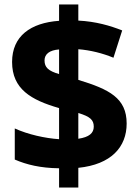

<svg xmlns="http://www.w3.org/2000/svg" viewBox="-20 -780 616 858"><path d="M244 -28V58H330V-30C477 -45 546 -123 546 -228C546 -342 468 -381 330 -423V-560C383 -556 439 -542 487 -522L526 -644C473 -665 409 -684 330 -688V-760H244V-687C117 -678 34 -619 34 -503C34 -382 119 -333 244 -297V-158C182 -162 105 -179 46 -206V-67C99 -44 161 -29 244 -28ZM244 -559V-449C196 -463 179 -479 179 -510C179 -538 201 -556 244 -559ZM330 -160V-275C383 -259 399 -244 399 -214C399 -185 378 -167 330 -160Z"/></svg>

Font: Noto Sans Thai Looped ExtraBold
Style: Regular
Weight: 800
Designer: Cadson Demak Team
Foundry: Cadson Demak Co., Ltd.
Version: Version 1.001